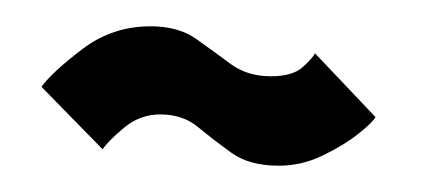

<svg xmlns="http://www.w3.org/2000/svg" viewBox="-20 -419 320 146"><path d="M192 -293Q169.5 -293 156 -302.8Q142.5 -312.5 130.8 -322.2Q119 -332 102 -332Q86.5 -332 74.5 -322Q62.5 -312 58 -305.5L11.5 -353Q20 -364.5 42.8 -381.8Q65.5 -399 94.5 -399Q115.5 -399 129 -389.5Q142.5 -380 155.2 -370.5Q168 -361 186 -361Q202.5 -361 210.2 -368Q218 -375 219.5 -378.5L265.5 -330Q264 -326.5 252.8 -317.5Q241.5 -308.5 225.5 -300.8Q209.5 -293 192 -293Z"/></svg>

Font: Anybody Condensed Medium
Style: Regular
Weight: 500
Width: 3
Designer: Tyler Finck
Foundry: Etcetera Type Company
Version: Version 1.010; ttfautohint (v1.8.3) -l 8 -r 50 -G 200 -x 14 